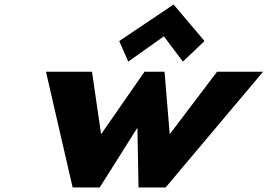

<svg xmlns="http://www.w3.org/2000/svg" viewBox="-20 -831 1186 851"><path d="M508.4 -649 548.6 -558 706.3 -670 790.6 -558 886.4 -649 749.4 -811ZM422 0 589 -265 594 0H714L1145.9 -513H941.9L732.2 -236L709.3 -513H620.4L428.1 -236L387.8 -513H183.8L302 0Z"/></svg>

Font: Hussar
Style: BdSuprConOblThree
Weight: 700
Foundry: Cannot Into Space Fonts
Version: Version 2.00